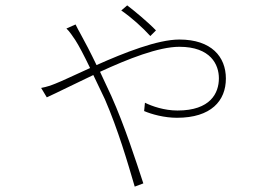

<svg xmlns="http://www.w3.org/2000/svg" viewBox="-20 -628 1040 714"><path d="M539 -494 560 -515C528 -548 478 -589 453 -608L431 -589C469 -563 511 -525 539 -494ZM133 -301 154 -266C194 -284 257 -316 327 -349L370 -259C419 -146 455 -23 481 66L513 54C485 -31 444 -159 394 -271L352 -361C456 -409 570 -454 647 -454C764 -454 794 -387 794 -337C794 -282 763 -217 640 -217C591 -217 545 -233 519 -246L516 -215C544 -203 591 -190 638 -190C765 -190 820 -253 820 -336C820 -417 766 -481 647 -481C566 -481 442 -432 339 -386C317 -432 295 -474 280 -501C273 -514 267 -524 261 -537L227 -522C238 -512 252 -491 260 -479C273 -459 293 -421 315 -375C259 -350 212 -327 186 -317C171 -311 155 -305 133 -301Z"/></svg>

Font: Harano Aji Gothic TW ExtraLight
Style: Regular
Weight: 250
Foundry: Masamichi Hosoda
Version: HaranoAjiGothicTW-ExtraLight version 20230610;ttx 4.39.4